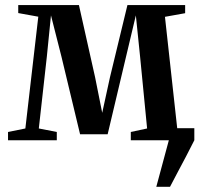

<svg xmlns="http://www.w3.org/2000/svg" viewBox="-20 -542 780 742"><path d="M584 180 632.5 0 619 -46.5H731V0Q715.5 31 699 62.5Q682.5 94 666.5 123.8Q650.5 153.5 637 180ZM11 0V-32L78 -45.5L128 -477.5L50.5 -491.5V-522.5H285L347.5 -243.5L375 -106L405 -243.5L472.5 -522.5H695.5V-491L617.5 -477L665 -45L729 -32V0H485.5V-32L548.5 -45.5L521.5 -322L505 -482.5L467 -322.5L396 -23H289.5L217.5 -323L177 -482.5L161 -323L130 -45.5L199.5 -32V0Z"/></svg>

Font: Merriweather 96pt SemiBold
Style: Regular
Weight: 600
Version: Version 2.100